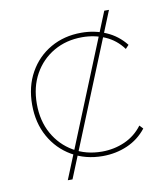

<svg xmlns="http://www.w3.org/2000/svg" viewBox="-77 -659 700 802"><g transform="rotate(-10 272.5 -258.5)"><path d="M308 3Q235 3 177.5 -30.5Q120 -64 87 -123Q54 -182 54 -259Q54 -336 87 -395Q120 -454 177.5 -487Q235 -520 308 -520Q364 -520 412.5 -499Q461 -478 494 -436L480 -421Q450 -462 405 -481.5Q360 -501 308 -501Q241 -501 188 -470.5Q135 -440 104.5 -385.5Q74 -331 74 -259Q74 -187 104.5 -132.5Q135 -78 188 -47Q241 -16 308 -16Q360 -16 405 -36Q450 -56 480 -96L494 -81Q461 -39 412.5 -18Q364 3 308 3ZM146 77 419 -594H439L166 77Z"/></g></svg>

Font: Montserrat Alternates Thin
Style: Regular
Weight: 100
Designer: Julieta Ulanovsky
Foundry: Julieta Ulanovsky
Version: Version 9.000